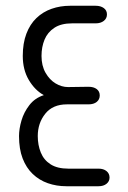

<svg xmlns="http://www.w3.org/2000/svg" viewBox="-20 -646 443 666"><path d="M132 -316Q101 -333 80 -368.5Q59 -404 59 -452Q59 -496 71.5 -529Q84 -562 106.5 -583.5Q129 -605 159 -615.5Q189 -626 223 -626H312Q329 -626 340 -618Q351 -610 351 -596Q351 -582 340 -573.5Q329 -565 312 -565H230Q192 -565 168.5 -549.5Q145 -534 134.5 -508.5Q124 -483 124 -452Q124 -418 138 -393.5Q152 -369 173 -356.5Q194 -344 216 -344L287 -345Q305 -345 315.5 -337Q326 -329 326 -315Q326 -301 315.5 -292.5Q305 -284 287 -284H212Q163 -284 137 -251.5Q111 -219 111 -174Q111 -143 121.5 -117Q132 -91 155.5 -76Q179 -61 217 -61H322Q339 -61 349.5 -52.5Q360 -44 360 -30Q360 -17 349.5 -8.5Q339 0 322 0H210Q176 0 146 -10.5Q116 -21 93.5 -42.5Q71 -64 58.5 -96.5Q46 -129 46 -174Q46 -199 54.5 -228Q63 -257 82 -281.5Q101 -306 132 -316Z"/></svg>

Font: Beiruti
Style: Regular
Weight: 400
Designer: Arlette Boutros
Foundry: Boutros
Version: Version 1.41